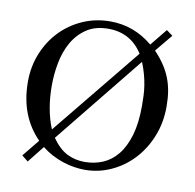

<svg xmlns="http://www.w3.org/2000/svg" viewBox="-65 -581 676 666"><g transform="rotate(10 272.5 -248.5)"><path d="M515.6 -253.4Q515.6 -195.8 495.8 -147.2Q476.1 -98.6 442.6 -63.2Q409.2 -27.8 365.5 -8.1Q321.8 11.7 273.9 11.7Q255.9 11.7 235.8 8.5Q215.8 5.4 196 -1.2Q176.3 -7.8 157.2 -17.8Q138.2 -27.8 121.1 -41.5L74.2 17.6L52.2 0L101.1 -60.1Q26.9 -135.7 26.9 -255.4Q26.9 -309.1 45.9 -355.7Q64.9 -402.3 98.1 -436.8Q131.3 -471.2 176.3 -491Q221.2 -510.7 272.9 -510.7Q356.4 -510.7 422.4 -455.6L470.7 -515.1L492.7 -499L442.4 -438Q462.4 -417 476.3 -396.2Q490.2 -375.5 499 -353Q507.8 -330.6 511.7 -306.2Q515.6 -281.7 515.6 -253.4ZM391.6 -418Q349.1 -484.4 270.5 -484.4Q224.6 -484.4 193.8 -463.6Q163.1 -442.9 144.5 -409.9Q126 -377 118.4 -336.7Q110.8 -296.4 110.8 -256.8Q110.8 -171.9 137.7 -106.4ZM431.2 -241.7Q431.2 -260.7 430.4 -277.6Q429.7 -294.4 427 -312Q424.3 -329.6 419.2 -348.9Q414.1 -368.2 404.8 -391.6L152.8 -79.6Q178.2 -43.5 206.5 -29.3Q234.9 -15.1 268.6 -15.1Q302.7 -15.1 332.3 -27.6Q361.8 -40 383.8 -67.1Q405.8 -94.2 418.5 -137.2Q431.2 -180.2 431.2 -241.7Z"/></g></svg>

Font: Scheherazade Urdu
Style: Regular
Weight: 400
Designer: SIL International
Foundry: SIL International
Version: Version 1.005 (build 117/117)